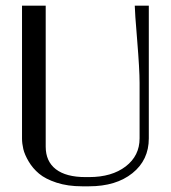

<svg xmlns="http://www.w3.org/2000/svg" viewBox="-20 -653 606 681"><path d="M58.1 -632.8H142.1V-132.8Q142.1 -80.6 178.2 -52.7Q214.4 -24.9 283.2 -24.9H295.9Q376.5 -24.9 425.8 -62.7Q475.1 -100.6 475.1 -162.1V-358.9Q475.1 -405.8 466.6 -509.5Q458 -613.3 458 -632.8H507.8V-162.1Q507.8 -85.4 449.7 -38.8Q391.6 7.8 295.9 7.8H271Q220.2 7.8 180.7 -5.1Q141.1 -18.1 118.7 -36.9Q96.2 -55.7 81.8 -80.1Q67.4 -104.5 62.7 -124.3Q58.1 -144 58.1 -162.1Z"/></svg>

Font: Resagokr
Style: Regular
Weight: 500
Designer: gluk
Foundry: gluk
Version: Version 0.95